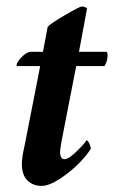

<svg xmlns="http://www.w3.org/2000/svg" viewBox="-20 -577 360 604"><path d="M115.2 -414.1 129.9 -492.2Q137.2 -502 184.1 -529.3Q231 -556.6 237.3 -556.6Q246.1 -556.6 253.9 -550.8L228.5 -414.1H314.5Q318.4 -414.1 318.4 -402.3Q318.4 -384.8 308.6 -369.1H219.7L172.9 -128.9Q168.9 -105.5 168.9 -96.7Q168.9 -88.9 172.4 -82.5Q175.8 -76.2 182.6 -76.2Q196.3 -76.2 221.9 -101.6Q247.6 -127 252 -135.7Q256.3 -135.7 261 -125.5Q265.6 -115.2 265.6 -109.4Q256.3 -92.3 230.5 -65.4Q204.6 -38.6 169.7 -15.4Q134.8 7.8 110.4 7.8Q84 7.8 66.4 -9.3Q48.8 -26.4 48.8 -61.5Q48.8 -82 57.6 -120.1L106.4 -369.1H34.2Q32.2 -369.1 32.2 -372.1Q32.2 -380.9 48.1 -397.5Q64 -414.1 79.1 -414.1Z"/></svg>

Font: Amiri
Style: Bold Slanted
Weight: 700
Italic angle: 9°
Designer: Khaled Hosny
Version: Version 000.107